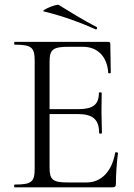

<svg xmlns="http://www.w3.org/2000/svg" viewBox="-20 -805 577 825"><path d="M43 0H462C474 0 478 -4 478 -15C478 -57 482 -111 487 -147C487 -151 475 -152 475 -149C461 -69 416 -21 352 -21H272C207 -21 193 -32 193 -85V-315H313C380 -315 406 -291 406 -233C406 -230 418 -230 418 -233L416 -325L417 -406C417 -409 405 -409 405 -406C405 -356 380 -336 316 -336H193V-539C193 -592 207 -604 275 -604H336C399 -604 441 -562 445 -492C445 -489 456 -489 456 -493L454 -616C454 -622 452 -625 445 -625H43C40 -625 40 -613 43 -613C116 -613 129 -601 129 -544V-81C129 -23 116 -12 43 -12C40 -12 40 0 43 0ZM391 -679C396 -676 400 -687 395 -689C333 -721 283 -753 232 -784C223 -789 152 -759 168 -756C257 -734 323 -709 391 -679Z"/></svg>

Font: Cormorant Garamond
Style: Regular
Weight: 400
Designer: Christian Thalmann (Catharsis Fonts)
Foundry: Catharsis Fonts
Version: Version 4.002;Glyphs 3.4 (3410)